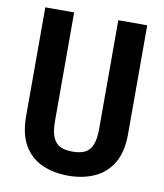

<svg xmlns="http://www.w3.org/2000/svg" viewBox="-81 -778 732 855"><g transform="rotate(10 284.5 -350.5)"><path d="M384.8 -710.9H515.6V-219.7Q515.6 -138.2 485.4 -87.6Q455.1 -37.1 402.8 -13.7Q350.6 9.8 285.2 9.8Q218.3 9.8 166 -13.7Q113.8 -37.1 84.2 -87.6Q54.7 -138.2 54.7 -219.7V-710.9H185.1V-219.7Q185.1 -171.4 197 -145Q209 -118.7 231 -108.9Q252.9 -99.1 285.2 -99.1Q317.4 -99.1 339.4 -108.9Q361.3 -118.7 373 -145Q384.8 -171.4 384.8 -219.7Z"/></g></svg>

Font: Roboto Condensed SemiBold
Style: Regular
Weight: 600
Designer: Christian Robertson
Foundry: Google
Version: Version 3.008; 2023